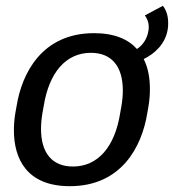

<svg xmlns="http://www.w3.org/2000/svg" viewBox="-20 -631 604 667"><path d="M33.3 -238.3C30 -219.2 28.3 -198.3 28.3 -178.3C28.3 -80 72.5 15.8 222.5 15.8C403.3 15.8 473.3 -123.3 491.7 -238.3L495.8 -261.7C499.2 -281.7 500.8 -301.7 500.8 -321.7C500.8 -358.3 495 -395 479.2 -425.8C516.7 -444.2 554.2 -477.5 562.5 -528.3C564.2 -536.7 564.2 -544.2 564.2 -551.7C564.2 -577.5 556.7 -597.5 545.8 -610.8L483.3 -577.5C489.2 -569.2 496.7 -555.8 496.7 -537.5C496.7 -533.3 496.7 -529.2 495.8 -525C490.8 -492.5 473.3 -472.5 455.8 -460.8C425.8 -494.2 378.3 -515.8 306.7 -515.8C125.8 -515.8 55.8 -376.7 37.5 -261.7ZM233.3 -52.5C160.8 -52.5 122.5 -100 122.5 -183.3C122.5 -200 124.2 -219.2 127.5 -238.3L131.7 -261.7C150 -378.3 208.3 -447.5 295.8 -447.5C368.3 -447.5 406.7 -400 406.7 -316.7C406.7 -300 405 -280.8 401.7 -261.7L397.5 -238.3C379.2 -121.7 320.8 -52.5 233.3 -52.5Z"/></svg>

Font: Boon Medium
Style: Italic
Weight: 500
Italic angle: -9°
Designer: Sungsit Sawaiwan
Foundry: FontUni
Version: Version 3.0